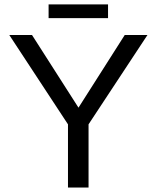

<svg xmlns="http://www.w3.org/2000/svg" viewBox="-20 -846 707 866"><path d="M379.4 -285.2V0H286.6V-285.2L22 -688H124.5L334 -360.4L542.5 -688H645ZM467.3 -764.2H199.2V-826.2H467.3Z"/></svg>

Font: Arial
Style: Regular
Weight: 400
Designer: Steve Matteson
Foundry: Ascender Corporation
Version: Version 2.00.3